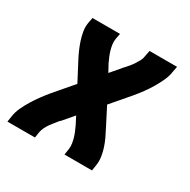

<svg xmlns="http://www.w3.org/2000/svg" viewBox="-124 -637 748 755"><g transform="rotate(30 250.0 -260.0)"><path d="M2 0 6 -26Q9 -47 18.5 -67.5Q28 -88 40 -107.5Q52 -127 65.5 -145.5Q79 -164 94 -182L166 -266L123 -348Q114 -365 106.5 -382Q99 -399 93 -417Q87 -435 83.5 -454.5Q80 -474 83 -494L88 -520H213L208 -494Q206 -481 208 -468Q210 -455 213.5 -443Q217 -431 222 -419.5Q227 -408 232 -397L250 -364L286 -406Q287 -408 288 -409Q289 -410 290 -411Q291 -412 292 -413Q293 -414 293 -415H294Q302 -424 309.5 -433Q317 -442 323.5 -452Q330 -462 335.5 -472.5Q341 -483 342 -494L347 -520H472L467 -494Q464 -473 454.5 -452.5Q445 -432 433.5 -412.5Q422 -393 408.5 -374.5Q395 -356 380 -338L308 -254L350 -172Q359 -155 367 -138Q375 -121 381 -103Q387 -85 390 -65.5Q393 -46 390 -26L386 0H261L265 -26Q267 -39 265 -52Q263 -65 259.5 -77Q256 -89 251 -100.5Q246 -112 241 -123L224 -156L188 -114Q186 -112 185.5 -111Q185 -110 184 -109Q183 -108 181.5 -107Q180 -106 180 -105H179Q172 -96 164.5 -87Q157 -78 150 -68Q143 -58 138 -47.5Q133 -37 131 -26L127 0Z"/></g></svg>

Font: Iosevka Term Curly XBd Obl
Style: Regular
Weight: 800
Italic angle: -9°
Designer: Belleve Invis
Foundry: Belleve Invis
Version: Version 32.3.0